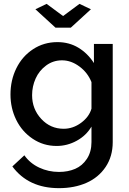

<svg xmlns="http://www.w3.org/2000/svg" viewBox="-20 -750 669 993"><path d="M221.2 -730 306.2 -667 391.1 -730 450.2 -702.1 346.2 -606.9H267.1L163.1 -702.1ZM34.2 -261.2Q34.2 -335.4 64.7 -397.2Q95.2 -459 151.1 -495.6Q207 -532.2 276.9 -532.2Q337.4 -532.2 385.5 -503.2Q433.6 -474.1 465.8 -423.8V-522.9H563V-15.1Q563 58.6 526.4 113.3Q489.7 168 427.2 195.6Q364.7 223.1 285.2 223.1Q127 223.1 43.9 110.8L106 53.2Q135.3 94.7 182.9 116.9Q230.5 139.2 285.2 139.2Q331.5 139.2 368.7 123.3Q405.8 107.4 429.4 71.5Q453.1 35.6 453.1 -15.1V-95.2Q425.8 -48.8 376.7 -22Q327.6 4.9 272.9 4.9Q204.6 4.9 149.2 -32.2Q93.8 -69.3 64 -129.9Q34.2 -190.4 34.2 -261.2ZM453.1 -188V-325.2Q433.6 -374.5 390.6 -406.2Q347.7 -438 300.8 -438Q254.9 -438 218.8 -411.4Q182.6 -384.8 164.3 -344Q146 -303.2 146 -257.8Q146 -186 193.4 -135Q240.7 -84 309.1 -84Q357.4 -84 399.2 -114.7Q440.9 -145.5 453.1 -188Z"/></svg>

Font: Rawline SemiBold
Style: Regular
Weight: 600
Designer: Matt McInerney, Pablo Impallari, Rodrigo Fuenzalida
Foundry: Matt McInerney, Pablo Impallari, Rodrigo Fuenzalida
Version: Version 4.020;PS 004.020;hotconv 1.0.88;makeotf.lib2.5.64775